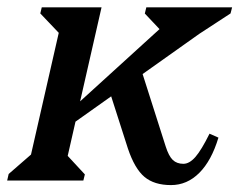

<svg xmlns="http://www.w3.org/2000/svg" viewBox="-39 -504 668 536"><path d="M140.2 -142 117 -159.5 438.5 -452 445 -381.8 365.3 -466.2 369.5 -483.6H609L604.6 -466.5L478.4 -384.1L560.3 -440ZM-19 0 -14.8 -18.3 84.8 -104.9 39.9 -39 132.2 -443.8 156.3 -379.5 73.5 -466.5 77.6 -483.6H244.5L143.2 -39L115.8 -105.8L197.9 -17.1L193.7 0ZM438.4 12.7Q391.6 12.7 364.3 -10.2Q336.9 -33.2 318 -89.6L265 -254.9L357.2 -303.3L423.4 -95.6Q432.1 -68.2 443.4 -57.4Q454.8 -46.7 472.9 -46.7Q489.8 -46.7 506.6 -65.9Q523.3 -85.1 545.9 -130.8L570.8 -119.8Q551.4 -55.3 517.3 -21.3Q483.2 12.7 438.4 12.7Z"/></svg>

Font: Platypi Light
Style: Italic
Weight: 300
Italic angle: -13°
Designer: David Sargent
Foundry: Bolt Cutter Type
Version: Version 1.200